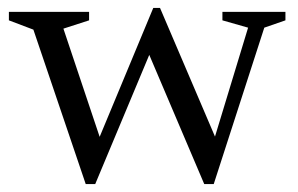

<svg xmlns="http://www.w3.org/2000/svg" viewBox="-20 -456 754 486"><path d="M608 -386 543 -404.5V-426H702.5V-404.5L649 -386L521 10H497L348.5 -339H367L221 10H197L64.5 -381L2.5 -404.5V-426H205.5V-404.5L140.5 -383.5L240.5 -85H222L368 -436H385L535 -85H516.5Z"/></svg>

Font: Newsreader 16pt
Style: Regular
Weight: 400
Designer: Hugues Gentile
Foundry: Production Type
Version: Version 1.003